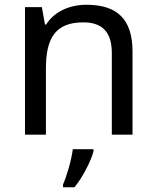

<svg xmlns="http://www.w3.org/2000/svg" viewBox="-20 -566 658 807"><path d="M343 -546C275 -546 209 -519 174 -463H169L156 -536H85V0H173V-278C173 -403 211 -472 330 -472C412 -472 450 -429 450 -343V0H537V-349C537 -487 471 -546 343 -546ZM373 70V61H286C281 104 260 176 245 209V221H293C329 178 364 106 373 70Z"/></svg>

Font: Noto Sans Gujarati UI
Style: Regular
Weight: 400
Designer: Jelle Bosma - Monotype Design Team, Universal Thirst
Foundry: Monotype Imaging Inc.
Version: Version 2.106